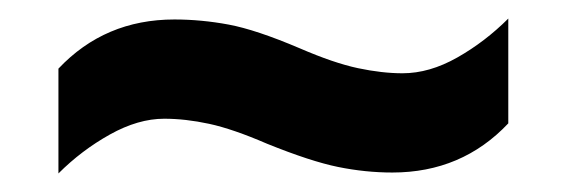

<svg xmlns="http://www.w3.org/2000/svg" viewBox="-20 -456 612 207"><path d="M268 -301Q231 -317 205.5 -322.5Q180 -328 157 -328Q129 -328 98.5 -311Q68 -294 43 -269V-382Q93 -435 168 -435Q197 -435 226.5 -429.5Q256 -424 303 -404Q340 -388 366 -382.5Q392 -377 414 -377Q443 -377 473 -394Q503 -411 528 -436V-323Q478 -270 403 -270Q374 -270 344.5 -276Q315 -282 268 -301Z"/></svg>

Font: Noto Sans New Tai Lue
Style: Regular
Weight: 400
Designer: Monotype Design Team
Foundry: Monotype Imaging Inc.
Version: Version 2.003